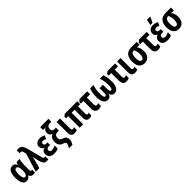

<svg xmlns="http://www.w3.org/2000/svg" viewBox="545 -2859 5133 5133"><g transform="rotate(-45 3111.0 -292.5)"><path d="M199.2 9.8Q122.1 9.8 79.1 -63.7Q36.1 -137.2 36.1 -271Q36.1 -408.2 81.5 -482.7Q127 -557.1 207 -557.1Q251.5 -557.1 281 -535.4Q310.5 -513.7 329.1 -471.2H334Q346.2 -521.5 363.8 -546.9H477.1Q464.4 -503.4 456.8 -446.5Q449.2 -389.6 449.2 -334V-166Q449.2 -102.1 483.9 -102.1Q499 -102.1 511.2 -106.9V-2Q505.9 2.4 485.8 6.1Q465.8 9.8 455.1 9.8Q402.3 9.8 373.8 -9.5Q345.2 -28.8 330.1 -73.2H321.8Q279.3 9.8 199.2 9.8ZM242.2 -100.1Q281.2 -100.1 300 -140.6Q318.8 -181.2 318.8 -265.1V-272Q318.8 -361.3 299.8 -402.6Q280.8 -443.8 240.2 -443.8Q203.1 -443.8 185.5 -398.9Q168 -354 168 -270Q168 -100.1 242.2 -100.1Z M541 0 702.1 -522.9 686 -588.9Q679.7 -616.2 667 -637.2Q654.3 -658.2 624 -658.2Q606 -658.2 585.9 -651.9V-759.8Q610.4 -767.1 646 -767.1Q711.9 -767.1 751.5 -727.8Q791 -688.5 817.9 -587.9L928.2 -164.1Q936.5 -131.3 948.5 -118.7Q960.4 -106 980 -106Q999.5 -106 1013.2 -111.8V2Q987.3 9.8 956.1 9.8Q894.5 9.8 862.1 -24.9Q829.6 -59.6 807.1 -146L778.3 -265.1Q773.4 -283.2 770.5 -302.5Q767.6 -321.8 765.1 -341.8H761.2Q759.8 -306.2 752 -282.2L677.2 0Z M1317.9 -332V-233.9H1274.9Q1224.1 -233.9 1203.1 -215.6Q1182.1 -197.3 1182.1 -164.1Q1182.1 -132.8 1202.9 -116.5Q1223.6 -100.1 1261.2 -100.1Q1293 -100.1 1327.6 -110.4Q1362.3 -120.6 1393.1 -140.1V-25.9Q1357.9 -5.9 1321.8 2Q1285.6 9.8 1238.3 9.8Q1139.2 9.8 1094.7 -35.4Q1050.3 -80.6 1050.3 -152.8Q1050.3 -204.1 1077.9 -239.7Q1105.5 -275.4 1154.3 -285.2V-290Q1115.2 -302.7 1094.2 -335Q1073.2 -367.2 1073.2 -412.1Q1073.2 -477.5 1120.6 -517.3Q1168 -557.1 1246.1 -557.1Q1284.2 -557.1 1321 -547.9Q1357.9 -538.6 1397.9 -516.1L1354 -417Q1305.2 -449.2 1260.3 -449.2Q1199.2 -449.2 1199.2 -397.9Q1199.2 -362.3 1219.5 -347.2Q1239.7 -332 1283.2 -332Z M1459 -206.1Q1459 -275.9 1485.6 -324.7Q1512.2 -373.5 1573.7 -396V-399.9Q1481.9 -421.9 1481.9 -527.8Q1481.9 -573.7 1509 -608.9Q1536.1 -644 1575.7 -654.8Q1554.7 -651.9 1538.6 -650.9Q1522.5 -649.9 1505.9 -649.9H1468.8V-759.8H1779.8V-650.9H1736.8Q1676.8 -650.9 1643.8 -621.3Q1610.8 -591.8 1610.8 -538.1Q1610.8 -491.7 1633.8 -470.9Q1656.7 -450.2 1707 -450.2H1755.9V-339.8H1705.1Q1649.4 -339.8 1620.1 -312.5Q1590.8 -285.2 1590.8 -225.1Q1590.8 -177.7 1610.4 -155Q1629.9 -132.3 1687 -113.8Q1795.9 -79.6 1795.9 29.8Q1795.9 66.9 1781 107.2Q1766.1 147.5 1741.7 186H1609.9Q1626 164.1 1638.9 138.9Q1651.9 113.8 1659.4 91.8Q1667 69.8 1667 58.1Q1667 33.7 1652.8 18.6Q1638.7 3.4 1595.7 -9.8Q1522.5 -33.2 1490.7 -81.8Q1459 -130.4 1459 -206.1Z M2005.9 -546.9V-159.2Q2005.9 -104 2044.9 -104Q2060.5 -104 2076.2 -108.6Q2091.8 -113.3 2106 -121.1V-15.1Q2064.5 9.8 2006.8 9.8Q1939.5 9.8 1907.7 -29.1Q1876 -67.9 1876 -157.2V-546.9Z M2606.9 -105Q2632.8 -105 2656.7 -118.2V-17.1Q2638.7 -4.4 2614 2.2Q2589.4 8.8 2564 8.8Q2444.8 8.8 2444.8 -155.8V-437H2333.5V0H2203.6V-437H2121.6V-496.1L2185.5 -546.9H2657.7V-437H2575.7V-159.2Q2575.7 -105 2606.9 -105Z M3032.7 -546.9V-437H2909.7V-173.8Q2909.7 -103 2955.6 -103Q2983.9 -103 3017.6 -117.2V-13.2Q2976.1 11.2 2915.5 11.2Q2844.7 11.2 2811.8 -32Q2778.8 -75.2 2778.8 -168V-437H2681.6V-496.1L2745.6 -546.9Z M3641.6 -546.9Q3666.5 -471.7 3676.5 -406Q3686.5 -340.3 3686.5 -265.1Q3686.5 -135.3 3641.1 -62.7Q3595.7 9.8 3515.6 9.8Q3418.5 9.8 3393.6 -89.8H3389.6Q3363.3 9.8 3265.6 9.8Q3185.5 9.8 3141.1 -63.7Q3096.7 -137.2 3096.7 -265.1Q3096.7 -316.9 3101.1 -361.3Q3105.5 -405.8 3115.5 -450.4Q3125.5 -495.1 3141.6 -546.9H3272.9Q3250.5 -484.9 3238.5 -415.8Q3226.6 -346.7 3226.6 -271Q3226.6 -188 3239 -148.9Q3251.5 -109.9 3280.8 -109.9Q3308.1 -109.9 3317.9 -139.4Q3327.6 -168.9 3327.6 -241.2V-374H3454.6V-241.2Q3455.6 -166 3465.3 -138.7Q3475.1 -111.3 3502.9 -109.9Q3556.6 -109.9 3556.6 -269Q3556.6 -339.4 3545.4 -410.9Q3534.2 -482.4 3509.8 -546.9Z M4086.9 -546.9V-437H3963.9V-173.8Q3963.9 -103 4009.8 -103Q4038.1 -103 4071.8 -117.2V-13.2Q4030.3 11.2 3969.7 11.2Q3898.9 11.2 3866 -32Q3833 -75.2 3833 -168V-437H3735.8V-496.1L3799.8 -546.9Z M4292 -546.9V-159.2Q4292 -104 4331.1 -104Q4346.7 -104 4362.3 -108.6Q4377.9 -113.3 4392.1 -121.1V-15.1Q4350.6 9.8 4293 9.8Q4225.6 9.8 4193.8 -29.1Q4162.1 -67.9 4162.1 -157.2V-546.9Z M4867.7 -236.8Q4867.7 -122.1 4810.3 -56.2Q4752.9 9.8 4654.8 9.8Q4551.3 9.8 4497.6 -60.5Q4443.8 -130.9 4443.8 -255.9Q4443.8 -403.8 4508.8 -475.3Q4573.7 -546.9 4707.5 -546.9H4903.8V-437H4803.7Q4867.7 -361.3 4867.7 -236.8ZM4575.7 -256.8Q4575.7 -175.3 4596.4 -137.7Q4617.2 -100.1 4655.8 -100.1Q4734.9 -100.1 4734.9 -257.8Q4734.9 -305.7 4725.3 -349.6Q4715.8 -393.6 4694.8 -437H4679.7Q4625 -437 4600.3 -393.6Q4575.7 -350.1 4575.7 -256.8Z M5279.8 -546.9V-437H5156.7V-173.8Q5156.7 -103 5202.6 -103Q5231 -103 5264.6 -117.2V-13.2Q5223.1 11.2 5162.6 11.2Q5091.8 11.2 5058.8 -32Q5025.9 -75.2 5025.9 -168V-437H4928.7V-496.1L4992.7 -546.9Z M5599.6 -332V-233.9H5556.6Q5505.9 -233.9 5484.9 -215.6Q5463.9 -197.3 5463.9 -164.1Q5463.9 -132.8 5484.6 -116.5Q5505.4 -100.1 5543 -100.1Q5574.7 -100.1 5609.4 -110.4Q5644 -120.6 5674.8 -140.1V-25.9Q5639.6 -5.9 5603.5 2Q5567.4 9.8 5520 9.8Q5420.9 9.8 5376.5 -35.4Q5332 -80.6 5332 -152.8Q5332 -204.1 5359.6 -239.7Q5387.2 -275.4 5436 -285.2V-290Q5397 -302.7 5376 -335Q5355 -367.2 5355 -412.1Q5355 -477.5 5402.3 -517.3Q5449.7 -557.1 5527.8 -557.1Q5565.9 -557.1 5602.8 -547.9Q5639.6 -538.6 5679.7 -516.1L5635.7 -417Q5586.9 -449.2 5542 -449.2Q5481 -449.2 5481 -397.9Q5481 -362.3 5501.2 -347.2Q5521.5 -332 5564.9 -332ZM5481.4 -606V-620.1Q5484.4 -630.4 5489.5 -651.1Q5494.6 -671.9 5500 -695.8Q5505.4 -719.7 5509.5 -740.2Q5513.7 -760.7 5514.6 -771H5633.8V-758.8Q5618.7 -723.1 5600.3 -682.9Q5582 -642.6 5560.5 -606Z M6164.6 -236.8Q6164.6 -122.1 6107.2 -56.2Q6049.8 9.8 5951.7 9.8Q5848.1 9.8 5794.4 -60.5Q5740.7 -130.9 5740.7 -255.9Q5740.7 -403.8 5805.7 -475.3Q5870.6 -546.9 6004.4 -546.9H6200.7V-437H6100.6Q6164.6 -361.3 6164.6 -236.8ZM5872.6 -256.8Q5872.6 -175.3 5893.3 -137.7Q5914.1 -100.1 5952.6 -100.1Q6031.7 -100.1 6031.7 -257.8Q6031.7 -305.7 6022.2 -349.6Q6012.7 -393.6 5991.7 -437H5976.6Q5921.9 -437 5897.2 -393.6Q5872.6 -350.1 5872.6 -256.8Z"/></g></svg>

Font: Open Sans Condensed
Style: Bold
Weight: 700
Width: 3
Designer: Monotype Design Team
Foundry: Monotype Imaging Inc.
Version: Version 3.003; ttfautohint (v1.8.4)